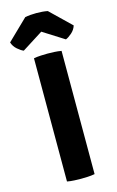

<svg xmlns="http://www.w3.org/2000/svg" viewBox="-159 -968 627 1028"><g transform="rotate(-15 154.0 -454.5)"><path d="M79.5 -683Q97.5 -686.5 119.8 -687.5Q142 -688.5 156 -688.5Q171.5 -688.5 192.8 -687.5Q214 -686.5 232.5 -683V0Q214 3.5 192.8 4.5Q171.5 5.5 156 5.5Q142 5.5 119.8 4.5Q97.5 3.5 79.5 0ZM216.5 -908 330.5 -798Q323.5 -775 304.5 -758.5Q285.5 -742 271 -736.5L154 -810.5L37.5 -736.5Q23 -742 4 -758.5Q-15 -775 -22 -798L91.5 -908Q119 -913.5 154 -913.5Q190 -913.5 216.5 -908Z"/></g></svg>

Font: Signika Negative
Style: Bold
Weight: 700
Designer: Anna Giedry
Foundry: Anna Giedry
Version: Version 2.001